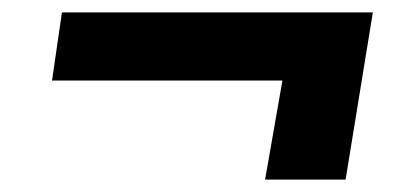

<svg xmlns="http://www.w3.org/2000/svg" viewBox="-20 -405 658 310"><path d="M408 -115 436 -275H64L80 -385H582L538 -115Z"/></svg>

Font: Hermit
Style: Bold Italic
Weight: 700
Italic angle: -10°
Designer: Pablo Caro
Version: Version 2.000;PS 002.000;hotconv 1.0.88;makeotf.lib2.5.64775